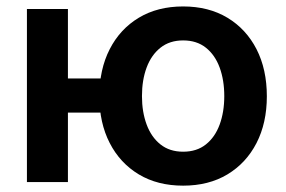

<svg xmlns="http://www.w3.org/2000/svg" viewBox="-20 -568 893 599"><path d="M64 0V-540H191.9V0ZM157.2 -216.8V-323.2H335.4V-216.8ZM551.3 11.2Q471.7 11.2 413.1 -23.9Q354.5 -59.1 322.3 -121.8Q290 -184.6 290 -267.6Q290 -351.6 322.3 -414.6Q354.5 -477.5 413.1 -512.7Q471.7 -547.9 551.3 -547.9Q630.9 -547.9 689.5 -512.7Q748 -477.5 780.3 -414.6Q812.5 -351.6 812.5 -267.6Q812.5 -184.6 780.3 -121.8Q748 -59.1 689.5 -23.9Q630.9 11.2 551.3 11.2ZM551.3 -94.7Q593.8 -94.7 622.3 -117.4Q650.9 -140.1 665.3 -179.4Q679.7 -218.8 679.7 -268.1Q679.7 -317.9 665.3 -357.2Q650.9 -396.5 622.3 -419.2Q593.8 -441.9 551.3 -441.9Q509.3 -441.9 480.7 -419.2Q452.1 -396.5 437.5 -357.4Q422.9 -318.4 422.9 -268.1Q422.9 -218.8 437.5 -179.4Q452.1 -140.1 480.7 -117.4Q509.3 -94.7 551.3 -94.7Z"/></svg>

Font: V-Inter
Style: SemiBold-600
Weight: 600
Designer: Rasmus Andersson
Foundry: rsms
Version: Version 4.000;git-4146feb